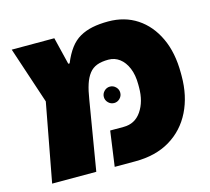

<svg xmlns="http://www.w3.org/2000/svg" viewBox="-92 -727 914 836"><g transform="rotate(-15 365.0 -309.5)"><path d="M44 0 110 -353 25 -609H217L247 -486H253Q269 -525 288.5 -551Q308 -577 333.5 -591.5Q359 -606 390.5 -612.5Q422 -619 462 -619Q536 -619 591.5 -582.5Q647 -546 678.5 -479Q710 -412 710 -320V-307Q710 -217 675.5 -147.5Q641 -78 576 -39Q511 0 419 0H326L348 -158H409Q460 -158 489 -200.5Q518 -243 518 -307V-320Q518 -363 505 -394Q492 -425 470 -441.5Q448 -458 420 -458Q389 -458 368 -450Q347 -442 333 -424Q319 -406 310 -378.5Q301 -351 295 -312L243 0ZM396 -269Q381 -269 370 -280Q359 -291 359 -306Q359 -321 370 -332Q381 -343 396 -343Q411 -343 422 -332Q433 -321 433 -306Q433 -291 422 -280Q411 -269 396 -269Z"/></g></svg>

Font: Noto Sans Hebrew Thin Black
Style: Regular
Weight: 900
Version: Version 3.001